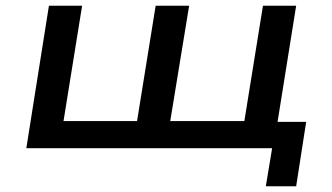

<svg xmlns="http://www.w3.org/2000/svg" viewBox="-20 -518 1161 671"><path d="M909 133 931 0H72L151 -498H267L202 -95H459L524 -498H641L575 -95H834L899 -498H1015L950 -92H1050L1015 133Z"/></svg>

Font: Nunito Sans 7pt Expanded SemiBold
Style: Italic
Weight: 600
Width: 7
Italic angle: -9°
Designer: Vernon Adams
Foundry: Vernon Adams
Version: Version 3.101;gftools[0.9.27]